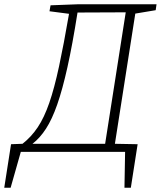

<svg xmlns="http://www.w3.org/2000/svg" viewBox="-73 -715 757 904"><path d="M513 169 516 0H25L-23 169H-53L-21 -36L33 -38Q74 -70 104.5 -115.5Q135 -161 159 -230.5Q183 -300 205 -402.5Q227 -505 252 -650L160 -662L165 -690L297 -695H664L660 -667L564 -651L468 -38L575 -36L543 169ZM80 -38H422L519 -657L292 -656Q268 -504 244.5 -398.5Q221 -293 196.5 -223Q172 -153 143.5 -109Q115 -65 80 -38Z"/></svg>

Font: Bitter Light
Style: Italic
Weight: 300
Italic angle: -9°
Designer: Sol Matas, and Bitter project Authors
Foundry: Sol Matas
Version: Version 2.001